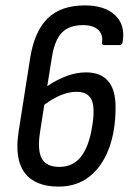

<svg xmlns="http://www.w3.org/2000/svg" viewBox="-20 -683 477 711"><path d="M295 -663Q368 -663 406.5 -626.5Q445 -590 434 -527Q432 -516 423 -516H366Q356 -516 358 -527Q362 -556 343 -573Q324 -590 288 -590Q236 -590 209 -562Q182 -534 172 -470L155 -364Q231 -415 298 -415Q408 -415 408 -286Q408 -198 383 -132Q358 -66 311 -29Q264 8 197 8Q110 8 71.5 -43Q33 -94 49 -196L92 -470Q108 -568 157 -615.5Q206 -663 295 -663ZM263 -343Q209 -343 144 -295L128 -192Q118 -126 135 -95.5Q152 -65 200 -65Q251 -65 280.5 -103.5Q310 -142 321 -214L323 -226Q332 -288 318 -315.5Q304 -343 263 -343Z"/></svg>

Font: Sofia Sans Condensed Medium
Style: Italic
Weight: 500
Italic angle: -9°
Designer: Botio Nikoltchev, Ani Petrova
Foundry: lettersoup
Version: Version 4.101; ttfautohint (v1.8.4.7-5d5b)